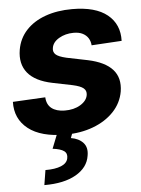

<svg xmlns="http://www.w3.org/2000/svg" viewBox="-55 -596 639 869"><g transform="rotate(-5 264.5 -161.5)"><path d="M516.4 -390 379.3 -381.8Q378.1 -399.7 369.4 -414Q360.6 -428.3 344.1 -436.8Q327.6 -445.3 302.5 -445.3Q265.3 -445.1 236.4 -428.2Q207.4 -411.2 203.5 -384.8Q200.2 -367.3 212.4 -355.7Q224.6 -344.1 260.9 -335.7L356.6 -316.2Q433.6 -299.9 467.9 -261.7Q502.1 -223.5 492.4 -162.3Q483.4 -110.2 446.5 -71.3Q409.6 -32.4 352.6 -11Q295.7 10.4 226.4 10.5Q115.4 10.4 57.6 -35.1Q-0.2 -80.6 2 -157.8L149.8 -165.6Q151.5 -132.4 172.9 -115.6Q194.4 -98.8 232 -98.2Q274.4 -97.7 304.1 -115.8Q333.8 -133.9 337.7 -160.4Q340.4 -178.9 327.1 -190.3Q313.7 -201.7 278.7 -209.4L187.7 -227.9Q110.2 -243.7 76.5 -285Q42.9 -326.4 53.5 -389.8Q62.2 -440.9 95.9 -477.4Q129.7 -514 183.4 -533.3Q237.1 -552.7 305.3 -552.7Q411.4 -552.7 465.2 -509Q519 -465.2 516.4 -390ZM191 -2.9H260.9L249.2 28.3Q284.7 33.9 304.6 55.6Q324.5 77.2 317.6 114.6Q309.6 167.6 255.3 198.9Q201 230.2 111.1 229.9L121.9 162.5Q166.3 162.7 193.3 151.6Q220.3 140.5 224.8 118.2Q229.5 96.4 214.1 85Q198.6 73.6 162.5 69.3Z"/></g></svg>

Font: Inter Tight
Style: Italic
Weight: 400
Italic angle: -9.39999°
Designer: Rasmus Andersson
Foundry: rsms
Version: Version 3.002